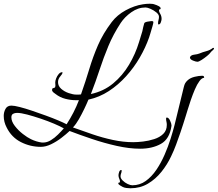

<svg xmlns="http://www.w3.org/2000/svg" viewBox="-21 -761 1167 1029"><path d="M730 36Q672 36 605 21Q538 6 472.5 -16Q407 -38 352 -59Q334 -42 308 -22Q282 -2 253 12Q224 26 198 26Q141 26 91 0.5Q41 -25 15 -77Q-1 -107 -1 -140Q-1 -160 8.5 -177.5Q18 -195 40 -195Q55 -195 84.5 -187.5Q114 -180 151 -167.5Q188 -155 225 -141.5Q262 -128 291.5 -115.5Q321 -103 336 -95Q356 -126 372.5 -158Q389 -190 402 -224H386Q358 -224 329 -231.5Q300 -239 277 -257Q272 -260 265 -266Q258 -272 258 -279Q258 -287 262.5 -288Q267 -289 271.5 -291Q276 -293 276 -303Q276 -307 275.5 -311Q275 -315 275 -319Q275 -328 280 -341Q285 -354 293.5 -364Q302 -374 312 -374Q314 -374 314 -372Q314 -365 302 -351.5Q290 -338 290 -321Q290 -300 307 -285Q324 -270 347.5 -262Q371 -254 388 -254Q395 -254 401 -254Q407 -254 413 -255Q438 -326 457.5 -391Q477 -456 504 -518.5Q531 -581 578 -643Q607 -681 653 -706Q699 -731 745 -738Q763 -741 782 -741Q790 -741 797 -740Q804 -739 811 -736Q816 -735 828 -729Q840 -723 840 -716Q840 -711 835.5 -711Q831 -711 831 -705Q831 -698 838 -686.5Q845 -675 845 -659Q845 -653 841 -641.5Q837 -630 829 -630Q826 -630 826 -636Q826 -645 828.5 -653.5Q831 -662 831 -671Q831 -683 817 -694.5Q803 -706 786 -713.5Q769 -721 759 -721Q719 -721 683 -695.5Q647 -670 626 -638Q586 -577 560 -514.5Q534 -452 513 -388Q492 -324 466 -257Q535 -272 585.5 -314Q636 -356 670.5 -414Q705 -472 724 -535L742 -594Q744 -605 746.5 -615.5Q749 -626 752 -636Q754 -642 769.5 -645Q785 -648 790 -648Q792 -648 796.5 -647.5Q801 -647 801 -642Q801 -637 796 -619.5Q791 -602 785.5 -584Q780 -566 778 -560Q759 -506 728 -452.5Q697 -399 655 -352.5Q613 -306 562.5 -273Q512 -240 453 -227Q444 -205 430.5 -177Q417 -149 402 -122.5Q387 -96 370 -78Q420 -60 474 -41.5Q528 -23 584 -11Q640 1 693 1Q716 1 746 -2.5Q776 -6 805.5 -15.5Q835 -25 854 -43.5Q873 -62 873 -92Q873 -101 871 -109Q869 -117 869 -125Q869 -131 873 -131Q883 -131 890.5 -114.5Q898 -98 898 -90V-86Q888 -16 841.5 10Q795 36 730 36ZM210 3Q231 3 251.5 -9.5Q272 -22 290 -40Q308 -58 321 -73Q302 -84 269 -98Q236 -112 197.5 -125Q159 -138 125 -147Q91 -156 70 -156Q58 -156 49 -151Q40 -146 40 -132Q40 -110 58.5 -86Q77 -62 101.5 -43Q126 -24 145 -15Q174 -1 204 3ZM1037 -430Q1029 -430 1013 -436.5Q997 -443 997 -453Q997 -455 998 -456Q1003 -466 1020 -468Q1037 -470 1047 -474Q1066 -482 1085.5 -487Q1105 -492 1121 -505Q1123 -504 1124.5 -503.5Q1126 -503 1126 -501Q1126 -497 1117.5 -490Q1109 -483 1106 -478Q1102 -472 1088 -460.5Q1074 -449 1059 -439.5Q1044 -430 1037 -430ZM678 248Q668 248 656.5 246.5Q645 245 637 241Q633 239 623 233Q613 227 613 222Q613 217 617.5 217.5Q622 218 622 212Q622 205 618 196.5Q614 188 614 178Q614 172 617.5 161Q621 150 629 150Q631 150 631 154Q631 161 628 168.5Q625 176 625 184Q625 195 636.5 206.5Q648 218 663 225Q678 232 688 232Q728 232 760 209Q792 186 817 149Q842 112 861 68.5Q880 25 893 -16.5Q906 -58 914 -89Q927 -140 939 -191.5Q951 -243 964 -294Q967 -307 971.5 -315Q976 -323 986 -332Q1000 -344 1022.5 -349.5Q1045 -355 1063 -355Q1065 -355 1068.5 -354Q1072 -353 1072 -350Q1072 -346 1073.5 -345Q1075 -344 1073 -344Q1061 -344 1048 -326.5Q1035 -309 1023.5 -282Q1012 -255 1002 -226Q992 -197 985 -173.5Q978 -150 975 -141Q968 -119 961 -96.5Q954 -74 946 -51Q935 -19 923 13.5Q911 46 896 77Q876 120 844.5 159.5Q813 199 771.5 223.5Q730 248 678 248Z"/></svg>

Font: Beau Rivage
Style: Regular
Weight: 400
Designer: Robert E. Leuschke
Foundry: Robert E. Leuschke
Version: Version 1.010; ttfautohint (v1.8.3)